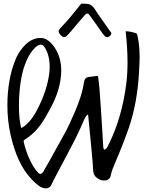

<svg xmlns="http://www.w3.org/2000/svg" viewBox="-20 -987 808 1055"><path d="M426.3 -966.8Q426.3 -966.8 437 -966.8Q437 -966.8 444.3 -966.8Q463.4 -966.8 474.4 -962.2Q485.4 -957.5 498.5 -940.4Q515.6 -913.1 550 -865Q584.5 -816.9 591.8 -806.2Q591.8 -796.9 584.7 -790Q577.6 -783.2 568.8 -783.2Q561.5 -783.2 556.2 -788.1Q546.4 -797.9 533 -817.9Q519.5 -837.9 515.6 -843.3Q511.7 -848.6 469.2 -907.7Q465.8 -912.6 459.2 -912.4Q452.6 -912.1 448.7 -907.2Q437 -895 417 -870.8Q397 -846.7 393.6 -842.8Q391.6 -840.3 384.8 -832.3Q377.9 -824.2 372.6 -817.9Q367.2 -811.5 360.6 -804.2Q354 -796.9 348.9 -791.7Q343.8 -786.6 340.8 -785.2Q335 -783.2 332.5 -783.2Q317.9 -783.2 303.2 -808.1Q302.2 -810.1 302.2 -814Q302.2 -818.4 304.4 -822.5Q306.6 -826.7 311.3 -831.8Q315.9 -836.9 317.4 -838.4Q331.1 -852.5 346.7 -870.1Q362.3 -887.7 372.8 -900.6Q383.3 -913.6 400.4 -934.8Q417.5 -956.1 426.3 -966.8ZM670.4 -815.4Q694.3 -814.9 721.7 -806.2Q725.1 -805.2 727.3 -804Q729.5 -802.7 731 -802Q732.4 -801.3 733.2 -799.3Q733.9 -797.4 734.1 -796.4Q734.4 -795.4 735.1 -791.7Q735.8 -788.1 736.3 -786.1Q747.1 -736.8 747.1 -674.8Q747.1 -644.5 744.1 -593.3Q734.9 -421.4 688 -284.7Q653.8 -187.5 614.3 -96.7Q595.7 -54.7 590.8 -32.2Q589.8 -29.8 588.9 -25.1Q587.9 -20.5 587.2 -17.6Q586.4 -14.6 584.7 -11.2Q583 -7.8 580.1 -5.4Q570.3 4.9 552.7 4.9Q539.6 4.9 526.4 -0.5Q496.6 -16.6 494.1 -38.1Q491.2 -47.9 490.7 -66.2Q490.2 -84.5 489.3 -91.8Q484.4 -153.8 466.8 -328.6Q466.3 -331.1 465.6 -342.8Q464.8 -354.5 463.9 -357.9Q453.1 -355 440.9 -326.2Q422.4 -281.7 399.2 -234.9Q376 -188 343.5 -127.4Q311 -66.9 296.4 -38.6Q273.4 3.9 261.2 30.3Q259.8 32.7 258.5 34.9Q257.3 37.1 255.6 38.8Q253.9 40.5 252.7 41.5Q251.5 42.5 248.8 43.5Q246.1 44.4 245.1 44.9Q244.1 45.4 240.5 46.6Q236.8 47.9 235.4 48.3Q234.4 48.3 233.9 48.3Q222.7 48.3 211.2 43.7Q199.7 39.1 188.5 30.3Q177.2 21.5 169.9 14.4Q162.6 7.3 152.3 -3.4Q74.2 -85.9 38.6 -244.1Q20.5 -324.2 20.5 -410.6Q20.5 -429.7 21.5 -448.2Q27.8 -578.6 72.3 -675.8Q81.5 -694.3 94.2 -711.9Q106.9 -729.5 123.3 -744.9Q139.6 -760.3 159.9 -769.3Q180.2 -778.3 200.7 -778.3Q210 -778.3 219.7 -776.4Q258.3 -765.1 288.1 -712.9Q316.4 -663.6 316.4 -600.1Q316.4 -494.6 250 -378.9Q215.8 -314.9 190.4 -285.2Q162.1 -249.5 116.2 -219.7Q108.4 -214.4 109.9 -210Q119.1 -166.5 137.2 -123.5Q163.1 -63.5 192.4 -35.2Q198.2 -29.8 204.8 -32.2Q211.4 -34.7 216.3 -41Q243.2 -86.4 293.9 -179.2Q299.3 -188.5 315.7 -218Q332 -247.6 342.5 -267.3Q353 -287.1 362.3 -307.1Q426.8 -443.8 439 -521Q441.4 -537.6 443.8 -544.9Q449.7 -564 472.7 -564.9Q474.1 -564.9 475.6 -564.9Q481.4 -564.9 492.7 -567.1Q503.9 -569.3 511.2 -569.3Q515.1 -569.3 518.6 -568.8Q527.3 -510.3 533.7 -400.6Q540 -291 542.5 -261.7Q543 -243.7 547.4 -178.7Q547.9 -171.9 551.8 -164.6Q560.1 -166.5 564.7 -171.6Q569.3 -176.8 574.7 -188.7Q580.1 -200.7 581.1 -202.1Q649.4 -341.3 673.3 -522.5Q680.7 -578.1 680.7 -645Q680.7 -724.1 670.4 -815.4ZM97.2 -559.1Q84 -485.4 84 -405.8Q84 -331.5 96.7 -283.2Q141.1 -305.7 179.7 -375.5Q240.7 -488.3 252 -594.7Q252.9 -606.9 252.9 -618.2Q252.9 -683.6 226.1 -726.1Q216.8 -740.7 205.6 -741.7Q204.6 -741.7 203.6 -741.7Q191.4 -741.7 175.3 -727.5Q145.5 -699.7 125.7 -653.6Q106 -607.4 97.2 -559.1Z"/></svg>

Font: Avessa
Style: Medium
Weight: 500
Designer: Arman Khorramak
Foundry: Arman Khorramak
Version: Version 1.000; ttfautohint (v1.8.1)